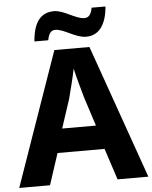

<svg xmlns="http://www.w3.org/2000/svg" viewBox="-61 -975 813 1025"><g transform="rotate(-5 346.0 -462.5)"><path d="M149 -772H223C231 -814 246 -824 265 -824C312 -824 369 -773 427 -773C491 -773 535 -822 543 -925H469C461 -884 446 -873 426 -873C379 -873 320 -924 267 -924C198 -924 157 -878 149 -772ZM527 0H692L439 -717H251L0 0H165L220 -168H472ZM387 -451 437 -296H256L307 -451C317 -489 336 -563 345 -609C354 -569 378 -481 387 -451Z"/></g></svg>

Font: Noto Sans Lao UI
Style: Bold
Weight: 700
Designer: Monotype Design Team
Foundry: Monotype Imaging Inc.
Version: Version 2.000